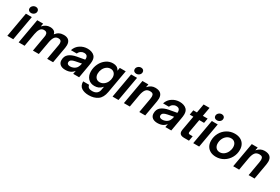

<svg xmlns="http://www.w3.org/2000/svg" viewBox="110 -2175 5528 3786"><g transform="rotate(30 2874.0 -282.0)"><path d="M147 0H12L111 -561H246ZM119 -685Q119 -724 148.5 -750.5Q178 -777 217 -777Q248 -777 267.5 -759Q287 -741 287 -713Q287 -674 258 -648.5Q229 -623 190 -623Q159 -623 139 -640Q119 -657 119 -685Z M270 0 369 -561H504L491 -490Q531 -534 572 -553.5Q613 -573 658 -573Q715 -573 749.5 -550Q784 -527 790 -483Q825 -529 869.5 -551Q914 -573 970 -573Q1048 -573 1086 -534.5Q1124 -496 1124 -426Q1124 -394 1119 -368L1054 0H919L981 -351Q984 -372 984 -387Q984 -462 912 -462Q855 -462 825.5 -419Q796 -376 782 -297L729 0H595L656 -351Q660 -368 660 -386Q660 -424 641 -443Q622 -462 586 -462Q530 -462 500.5 -418Q471 -374 457 -297L405 0Z M1175 -120Q1175 -211 1235.5 -260.5Q1296 -310 1404 -330L1577 -361Q1579 -377 1579 -386Q1579 -420 1563 -440Q1542 -467 1493 -467Q1454 -467 1420.5 -444Q1387 -421 1373 -382H1239Q1270 -475 1346.5 -524Q1423 -573 1513 -573Q1563 -573 1605 -558.5Q1647 -544 1673 -516Q1711 -477 1711 -402Q1711 -359 1698 -292L1647 0H1512L1526 -76Q1500 -40 1465 -20Q1412 11 1332 11Q1260 11 1217.5 -23Q1175 -57 1175 -120ZM1459 -111Q1505 -132 1527.5 -167.5Q1550 -203 1561 -262L1423 -235Q1370 -225 1341 -205Q1312 -185 1312 -147Q1312 -122 1332 -108.5Q1352 -95 1384 -95Q1424 -95 1459 -111Z M1756 30H1891Q1898 71 1924.5 89.5Q1951 108 2002 108Q2068 108 2105 78Q2142 48 2151 -4L2165 -83Q2124 -37 2083.5 -19Q2043 -1 1991 -1Q1898 -1 1843.5 -61Q1789 -121 1789 -219Q1789 -310 1828.5 -391.5Q1868 -473 1937.5 -523Q2007 -573 2092 -573Q2143 -573 2177.5 -554.5Q2212 -536 2237 -490L2249 -561H2384L2291 -36Q2267 99 2186.5 156Q2106 213 1984 213Q1884 213 1820 171.5Q1756 130 1756 30ZM2222 -325Q2222 -384 2189.5 -420.5Q2157 -457 2103 -457Q2053 -457 2012.5 -426.5Q1972 -396 1949.5 -347.5Q1927 -299 1927 -246Q1927 -188 1958 -152.5Q1989 -117 2043 -117Q2094 -117 2135 -147Q2176 -177 2199 -225Q2222 -273 2222 -325Z M2543 0H2408L2507 -561H2642ZM2515 -685Q2515 -724 2544.5 -750.5Q2574 -777 2613 -777Q2644 -777 2663.5 -759Q2683 -741 2683 -713Q2683 -674 2654 -648.5Q2625 -623 2586 -623Q2555 -623 2535 -640Q2515 -657 2515 -685Z M2666 0 2765 -561H2900L2887 -490Q2927 -535 2967 -554Q3007 -573 3054 -573Q3221 -573 3221 -422Q3221 -394 3215.5 -361.5Q3210 -329 3209 -323L3152 0H3017L3074 -325Q3080 -360 3080 -383Q3080 -425 3061 -443.5Q3042 -462 3000 -462Q2932 -462 2899.5 -418Q2867 -374 2851 -286L2801 0Z M3273 -120Q3273 -211 3333.5 -260.5Q3394 -310 3502 -330L3675 -361Q3677 -377 3677 -386Q3677 -420 3661 -440Q3640 -467 3591 -467Q3552 -467 3518.5 -444Q3485 -421 3471 -382H3337Q3368 -475 3444.5 -524Q3521 -573 3611 -573Q3661 -573 3703 -558.5Q3745 -544 3771 -516Q3809 -477 3809 -402Q3809 -359 3796 -292L3745 0H3610L3624 -76Q3598 -40 3563 -20Q3510 11 3430 11Q3358 11 3315.5 -23Q3273 -57 3273 -120ZM3557 -111Q3603 -132 3625.5 -167.5Q3648 -203 3659 -262L3521 -235Q3468 -225 3439 -205Q3410 -185 3410 -147Q3410 -122 3430 -108.5Q3450 -95 3482 -95Q3522 -95 3557 -111Z M4037 0Q3925 0 3925 -89Q3925 -105 3928 -123L3986 -453H3904L3923 -561H4005L4041 -763H4176L4140 -561H4249L4230 -453H4121L4070 -164Q4068 -157 4068 -143Q4068 -128 4076.5 -120Q4085 -112 4107 -112H4168L4148 0Z M4380 0H4245L4344 -561H4479ZM4352 -685Q4352 -724 4381.5 -750.5Q4411 -777 4450 -777Q4481 -777 4500.5 -759Q4520 -741 4520 -713Q4520 -674 4491 -648.5Q4462 -623 4423 -623Q4392 -623 4372 -640Q4352 -657 4352 -685Z M4524 -220Q4524 -316 4569 -397Q4614 -478 4693 -525.5Q4772 -573 4868 -573Q4942 -573 4996.5 -544.5Q5051 -516 5080 -464Q5109 -412 5109 -343Q5109 -248 5063.5 -166.5Q5018 -85 4939 -37Q4860 11 4765 11Q4691 11 4636.5 -17.5Q4582 -46 4553 -98Q4524 -150 4524 -220ZM4968 -324Q4968 -384 4935.5 -420.5Q4903 -457 4847 -457Q4795 -457 4753 -426.5Q4711 -396 4687.5 -346Q4664 -296 4664 -240Q4664 -178 4697 -141.5Q4730 -105 4785 -105Q4837 -105 4879 -136.5Q4921 -168 4944.5 -218.5Q4968 -269 4968 -324Z M5155 0 5254 -561H5389L5376 -490Q5416 -535 5456 -554Q5496 -573 5543 -573Q5710 -573 5710 -422Q5710 -394 5704.5 -361.5Q5699 -329 5698 -323L5641 0H5506L5563 -325Q5569 -360 5569 -383Q5569 -425 5550 -443.5Q5531 -462 5489 -462Q5421 -462 5388.5 -418Q5356 -374 5340 -286L5290 0Z"/></g></svg>

Font: Open Sauce One
Style: Bold Italic
Weight: 700
Italic angle: -10°
Designer: Alfredo Marco Pradil
Foundry: Creative Sauce Fz LLC
Version: Version 1.477